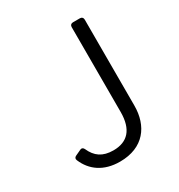

<svg xmlns="http://www.w3.org/2000/svg" viewBox="-154 -730 790 846"><g transform="rotate(-30 241.0 -307.0)"><path d="M50.8 -89.8C76.2 -29.3 129.9 10.7 212.9 10.7C334 10.7 390.6 -69.3 390.6 -171.9V-609.4C390.6 -619.1 384.8 -625 375 -625H339.8C330.1 -625 324.2 -619.1 324.2 -609.4V-177.7C324.2 -88.9 284.2 -46.9 212.9 -46.9C157.2 -46.9 126 -70.3 106.4 -114.3C102.5 -123 95.7 -127 85.9 -122.1L58.6 -109.4C49.8 -105.5 46.9 -98.6 50.8 -89.8Z"/></g></svg>

Font: Ed Sans Neue Light
Style: Regular
Weight: 300
Designer: Stephen Hutchings
Version: Version 1.004;PS 001.004;hotconv 1.0.88;makeotf.lib2.5.64775